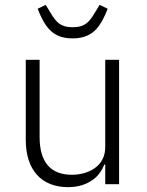

<svg xmlns="http://www.w3.org/2000/svg" viewBox="-20 -758 603 790"><path d="M413 -81H409C400 -57 384 -33 360 -17C336 0 304 12 260 12C151 12 86 -58 86 -183V-512H143V-194C143 -89 190 -39 275 -39C311 -39 345 -48 371 -67C397 -86 413 -114 413 -153V-512H470V0H413ZM279 -600C232 -600 203 -615 182 -638C161 -661 147 -691 135 -722L168 -738L187 -707C212 -664 231 -646 279 -646C327 -646 346 -664 371 -707L390 -738L423 -722C411 -691 397 -661 376 -638C355 -615 324 -600 279 -600Z"/></svg>

Font: Plexus Sans Light
Style: Regular
Weight: 300
Version: Version 2.001;PS 002.001;hotconv 1.0.70;makeotf.lib2.5.58329